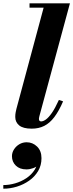

<svg xmlns="http://www.w3.org/2000/svg" viewBox="-70 -770 444 1164"><path d="M122.5 10Q70 10 46.2 -9.8Q22.5 -29.5 22.5 -61Q22.5 -77 25 -89.2Q27.5 -101.5 29.5 -110L194.5 -723.5H109V-750H354L169 -66.5Q168 -62 167 -57.5Q166 -53 166 -49.5Q166 -34 179.5 -34Q192 -34 208.2 -45.5Q224.5 -57 244.2 -85.2Q264 -113.5 287 -164L312.5 -155.5Q287 -96.5 259.2 -60Q231.5 -23.5 198.2 -6.8Q165 10 122.5 10ZM-50 374V352Q-15 352 21.8 341.5Q58.5 331 90 310Q121.5 289 140.8 258.2Q160 227.5 159.5 187.5H180.5Q180.5 211 166.2 226.5Q152 242 131 249.5Q110 257 90.5 257Q49.5 257 26 234Q2.5 211 2.5 177Q2.5 155 14.8 135.8Q27 116.5 47.2 104.5Q67.5 92.5 91.5 92.5Q128 92.5 154.8 118.5Q181.5 144.5 181.5 189Q181.5 232.5 161.2 266.8Q141 301 107 325Q73 349 32.2 361.5Q-8.5 374 -50 374Z"/></svg>

Font: Bodoni Moda 9pt ExtraBold
Style: Italic
Weight: 800
Italic angle: -13°
Designer: Owen Earl
Foundry: indestructible type
Version: Version 2.004